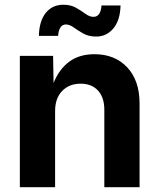

<svg xmlns="http://www.w3.org/2000/svg" viewBox="-20 -778 663 798"><path d="M209 -315.9V0H62.5V-545.9H200.7L202.6 -433.1Q225.6 -490.2 267.6 -521.5Q309.6 -552.7 372.6 -552.7Q457.5 -552.7 508.8 -498Q560.1 -443.4 560.1 -347.2V0H413.6V-321.8Q413.6 -372.6 387.5 -401.4Q361.3 -430.2 314.9 -430.2Q268.1 -430.2 238.5 -400.1Q209 -370.1 209 -315.9ZM379.4 -626Q348.6 -626 326.2 -638.7Q303.7 -651.4 286.6 -663.8Q269.5 -676.3 253.9 -676.3Q238.8 -676.3 230.7 -663.1Q222.7 -649.9 221.7 -628.9H141.6Q143.1 -690.9 170.4 -724.6Q197.8 -758.3 243.2 -758.3Q274.4 -758.3 296.4 -745.6Q318.4 -732.9 335.2 -720.5Q352.1 -708 368.7 -708Q398.4 -708 401.9 -755.4H481Q479.5 -693.8 451.2 -659.9Q422.9 -626 379.4 -626Z"/></svg>

Font: Inter
Style: Bold
Weight: 700
Designer: Rasmus Andersson
Foundry: rsms
Version: Version 4.001;git-9221beed3